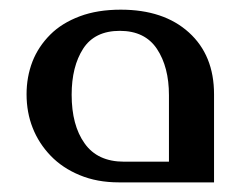

<svg xmlns="http://www.w3.org/2000/svg" viewBox="-20 -379 522 399"><path d="M35.2 -183.1Q35.2 -219.2 47.4 -251Q59.6 -282.2 84.5 -307.1Q108.4 -331.1 146 -345.2Q182.6 -358.9 231 -358.9Q320.3 -358.9 372.6 -311.5Q424.8 -264.2 424.8 -183.1V0H227.1Q181.6 0 145.5 -15.1Q109.9 -29.8 85.4 -55.2Q60.5 -81.1 47.9 -113.3Q35.2 -145.5 35.2 -183.1ZM331.1 -181.2Q331.1 -239.7 306.2 -277.3Q281.2 -314.9 229 -314.9Q176.8 -314.9 152.8 -277.8Q128.9 -240.7 128.9 -182.1Q128.9 -118.7 155.8 -81.1Q182.6 -43 237.8 -43H331.1Z"/></svg>

Font: SimahzazaarabicW05-Regular
Style: Regular
Weight: 400
Designer: Ahmed zaza
Foundry: Ahmed zaza
Version: Version 1.001